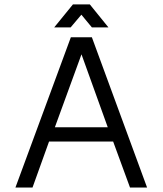

<svg xmlns="http://www.w3.org/2000/svg" viewBox="-20 -836 725 856"><path d="M342.8 -770.5 294.9 -713.9H221.7L305.2 -816.4H380.4L463.4 -713.9H389.6ZM48.8 0 295.9 -669.9H389.6L635.7 0H559.6L484.4 -205.1H198.7L125 0ZM224.6 -268.6H460.4L343.3 -593.8Z"/></svg>

Font: SengPathom
Style: Regular
Weight: 400
Designer: John M. Durdin
Foundry: Lao Script for Windows
Version: Version 1.300